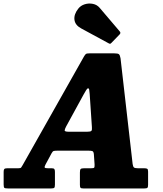

<svg xmlns="http://www.w3.org/2000/svg" viewBox="-74 -1060 919 1080"><path d="M-53.5 -22.5V-93.5Q-53.5 -105 -49.8 -109.2Q-46 -113.5 -33.5 -113.5H29Q42.5 -113.5 45.2 -118Q48 -122.5 53 -130.5L398 -741.5Q404.5 -752.5 409 -756.2Q413.5 -760 431.5 -760H567Q589.5 -760 595.2 -754.8Q601 -749.5 604 -732L672 -138Q674 -123.5 679 -118.5Q684 -113.5 702.5 -113.5H737.5Q749.5 -113.5 754.2 -110.5Q759 -107.5 759 -94.5V-21Q759 -7.5 755.2 -3.8Q751.5 0 738 0H395Q382 0 378.8 -3.8Q375.5 -7.5 375.5 -20.5V-89.5Q375.5 -104.5 379.5 -109Q383.5 -113.5 398.5 -113.5H437.5Q453.5 -113.5 456 -117.2Q458.5 -121 458 -135L454 -192.5Q452.5 -207 446.2 -209.8Q440 -212.5 422.5 -212.5H252Q235 -212.5 228.5 -210.8Q222 -209 216.5 -198.5L181.5 -133.5Q175.5 -121.5 177.5 -117.5Q179.5 -113.5 196.5 -113.5H217Q228 -113.5 231.5 -109.2Q235 -105 235 -93V-22Q235 -7.5 231.2 -3.8Q227.5 0 213 0H-28.5Q-45 0 -49.2 -3.2Q-53.5 -6.5 -53.5 -22.5ZM397.5 -530.5 298 -348.5Q291 -335.5 289.8 -327.2Q288.5 -319 313 -319H416.5Q436 -319 440.2 -324.2Q444.5 -329.5 443 -345L430.5 -531Q428.5 -546.5 427.8 -554.8Q427 -563 421.5 -563Q416.5 -563 410.8 -553.2Q405 -543.5 397.5 -530.5ZM366 -1011Q380 -1029 402.8 -1036Q425.5 -1043 448.8 -1038.2Q472 -1033.5 487 -1015.5L598.5 -884.5Q607.5 -875.5 599 -866.5L553 -819Q548.5 -814.5 546 -813.8Q543.5 -813 538 -816L383 -900Q348.5 -918.5 344.8 -948.8Q341 -979 366 -1011Z"/></svg>

Font: Besley* Narrow Heavy
Style: Italic
Weight: 800
Width: 4
Italic angle: -13°
Designer: Owen Earl
Foundry: indestructible type*
Version: Version 3.000; ttfautohint (v1.8.3)